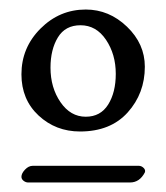

<svg xmlns="http://www.w3.org/2000/svg" viewBox="-20 -544 349 403"><path d="M49 -196H271Q277 -196 281.5 -191.5Q286 -187 284 -182Q273 -161 253 -161H39Q34 -161 29.5 -164.5Q25 -168 25 -173Q25 -180 32.5 -188Q40 -196 49 -196ZM149 -491Q117 -491 101.5 -465.5Q86 -440 86 -402Q86 -360 107 -329.5Q128 -299 160 -299Q191 -299 207 -324.5Q223 -350 223 -389Q223 -430 202.5 -460.5Q182 -491 149 -491ZM160 -524Q209 -524 246.5 -488Q284 -452 284 -404Q284 -348 248 -308Q212 -268 148 -268Q97 -268 61 -301.5Q25 -335 25 -388Q25 -444 65 -484Q105 -524 160 -524Z"/></svg>

Font: EB Garamond
Style: SC
Weight: 400
Version: Version 000.010